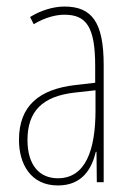

<svg xmlns="http://www.w3.org/2000/svg" viewBox="-20 -557 406 587"><path d="M177 -537C143 -537 104 -525 72 -505L83 -483C120 -505 153 -512 177 -512C244 -512 271 -475 271 -355V-304L210 -297C100 -284 38 -234 38 -129C38 -57 73 10 157 10C233 10 261 -43 273 -93H275L276 0H297V-358C297 -489 261 -537 177 -537ZM209 -274 272 -281V-220C272 -97 241 -12 157 -12C99 -12 64 -54 64 -129C64 -217 110 -263 209 -274Z"/></svg>

Font: Noto Sans Tamil ExtraCondensed Thin
Style: Regular
Weight: 100
Width: 2
Designer: Jelle Bosma - Monotype Design Team
Foundry: Monotype Imaging Inc.
Version: Version 2.004